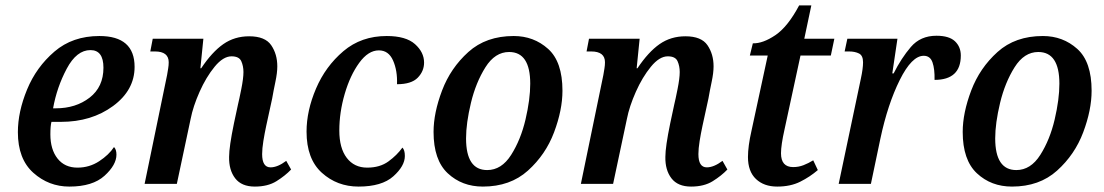

<svg xmlns="http://www.w3.org/2000/svg" viewBox="-20 -679 4078 709"><path d="M236 10Q322 10 366 -30Q410 -70 410 -108Q410 -127 401 -136Q382 -107 346 -83.5Q310 -60 266 -60Q219 -60 192.5 -93.5Q166 -127 166 -183Q166 -214 170 -229H205Q318 -229 397.5 -287.5Q477 -346 477 -432Q477 -546 347 -546Q248 -546 181 -488.5Q114 -431 80 -348.5Q46 -266 46 -191Q46 -92 103 -41Q160 10 236 10ZM176 -279Q190 -357 226.5 -425.5Q263 -494 314 -494Q362 -494 362 -429Q362 -358 311 -318.5Q260 -279 186 -279Z M921 10Q969 10 1001 -10Q1033 -30 1055 -53L1037 -85Q1005 -61 979 -61Q948 -61 948 -110Q948 -130 952.5 -158Q957 -186 963 -214L985 -315Q990 -344 997 -377Q1004 -410 1004 -434Q1004 -479 981.5 -512Q959 -545 900 -545Q846 -545 804.5 -516Q763 -487 723 -427H720L731 -536H544L535 -489H552Q603 -489 603 -449Q603 -438 601 -426Q599 -414 597 -402L514 0H633L684 -240Q693 -286 717 -340Q741 -394 772.5 -432.5Q804 -471 835 -471Q863 -471 871 -453Q879 -435 879 -413Q879 -390 871 -350Q863 -310 859 -294L844 -224Q826 -137 826 -100Q825 -51 848.5 -20.5Q872 10 921 10Z M1304 10Q1390 10 1432.5 -28Q1475 -66 1475 -103Q1475 -125 1466 -134Q1446 -106 1414.5 -83Q1383 -60 1336 -60Q1288 -60 1260.5 -96Q1233 -132 1233 -197Q1233 -264 1253 -332.5Q1273 -401 1306.5 -447Q1340 -493 1379 -493Q1415 -493 1431.5 -455.5Q1448 -418 1446 -368Q1499 -368 1522.5 -392Q1546 -416 1546 -448Q1546 -486 1512.5 -516Q1479 -546 1408 -546Q1314 -546 1248 -490Q1182 -434 1147 -352Q1112 -270 1112 -193Q1112 -92 1168.5 -41Q1225 10 1304 10Z M1763 10Q1864 10 1929.5 -49Q1995 -108 2026 -190.5Q2057 -273 2057 -344Q2057 -451 2004 -498.5Q1951 -546 1877 -546Q1775 -546 1709.5 -487Q1644 -428 1612.5 -345Q1581 -262 1581 -192Q1581 -88 1633.5 -39Q1686 10 1763 10ZM1779 -51Q1701 -51 1701 -168Q1701 -224 1719 -299Q1737 -374 1772.5 -430.5Q1808 -487 1860 -487Q1938 -487 1938 -370Q1938 -312 1920.5 -237.5Q1903 -163 1867.5 -107Q1832 -51 1779 -51Z M2532 10Q2580 10 2612 -10Q2644 -30 2666 -53L2648 -85Q2616 -61 2590 -61Q2559 -61 2559 -110Q2559 -130 2563.5 -158Q2568 -186 2574 -214L2596 -315Q2601 -344 2608 -377Q2615 -410 2615 -434Q2615 -479 2592.5 -512Q2570 -545 2511 -545Q2457 -545 2415.5 -516Q2374 -487 2334 -427H2331L2342 -536H2155L2146 -489H2163Q2214 -489 2214 -449Q2214 -438 2212 -426Q2210 -414 2208 -402L2125 0H2244L2295 -240Q2304 -286 2328 -340Q2352 -394 2383.5 -432.5Q2415 -471 2446 -471Q2474 -471 2482 -453Q2490 -435 2490 -413Q2490 -390 2482 -350Q2474 -310 2470 -294L2455 -224Q2437 -137 2437 -100Q2436 -51 2459.5 -20.5Q2483 10 2532 10Z M2850 10Q2899 10 2935 -8Q2971 -26 3000 -51L2983 -87Q2965 -76 2947 -69Q2929 -62 2909 -62Q2864 -62 2864 -113Q2864 -143 2877 -201L2936 -474H3048L3061 -536H2950L2976 -659H2931Q2889 -580 2843 -549Q2797 -518 2760 -519L2749 -474H2815L2755 -196Q2742 -139 2742 -99Q2742 -46 2771.5 -18Q2801 10 2850 10Z M3077 0H3196L3231 -167Q3258 -294 3302.5 -383.5Q3347 -473 3391 -473Q3415 -473 3423.5 -448.5Q3432 -424 3431 -384Q3528 -384 3528 -474Q3528 -506 3506.5 -526.5Q3485 -547 3438 -547Q3379 -547 3343.5 -505.5Q3308 -464 3280 -408H3275L3294 -536H3109L3099 -489H3115Q3137 -489 3152 -481.5Q3167 -474 3167 -449Q3167 -426 3159 -389Z M3717 10Q3818 10 3883.5 -49Q3949 -108 3980 -190.5Q4011 -273 4011 -344Q4011 -451 3958 -498.5Q3905 -546 3831 -546Q3729 -546 3663.5 -487Q3598 -428 3566.5 -345Q3535 -262 3535 -192Q3535 -88 3587.5 -39Q3640 10 3717 10ZM3733 -51Q3655 -51 3655 -168Q3655 -224 3673 -299Q3691 -374 3726.5 -430.5Q3762 -487 3814 -487Q3892 -487 3892 -370Q3892 -312 3874.5 -237.5Q3857 -163 3821.5 -107Q3786 -51 3733 -51Z"/></svg>

Font: Noto Serif SemiCondensed Semi
Style: Italic
Weight: 600
Width: 4
Italic angle: -12°
Designer: Monotype Design Team
Foundry: Monotype Imaging Inc.
Version: Version 1.901